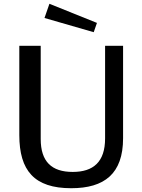

<svg xmlns="http://www.w3.org/2000/svg" viewBox="-20 -984 752 1014"><path d="M630 -254V-742H535V-253C535 -129 473 -76 364 -76C253 -76 195 -130 195 -250V-742H82V-271C82 -83 161 10 356 10C531 10 630 -66 630 -254ZM241 -964 215 -889 475 -814 492 -863Z"/></svg>

Font: Bisquit Text
Style: Regular
Weight: 400
Version: Version 1.004;Glyphs 3.2.3 (3260)